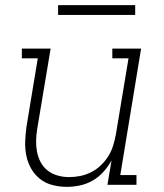

<svg xmlns="http://www.w3.org/2000/svg" viewBox="-20 -719 640 747"><path d="M240 8Q212 8 184.5 1Q157 -6 136 -22.5Q115 -39 101.5 -62.5Q88 -86 82.5 -113Q77 -140 78 -168.5Q79 -197 83 -226L127 -492H65V-530H177L125 -219Q121 -196 120.5 -173Q120 -150 124 -128.5Q128 -107 138.5 -87.5Q149 -68 166 -55Q183 -42 204.5 -36Q226 -30 249 -30Q271 -30 293 -34.5Q315 -39 335.5 -49.5Q356 -60 373 -76.5Q390 -93 402 -112.5Q414 -132 420.5 -153.5Q427 -175 431 -197L480 -492H417V-530H529L448 -38H511V0H398L414 -95Q401 -71 382.5 -50.5Q364 -30 340.5 -16.5Q317 -3 291 2.5Q265 8 240 8ZM506 -661H206V-699H506Z"/></svg>

Font: Iosevka Slab XLtExObl
Style: Regular
Weight: 200
Width: 7
Italic angle: -9°
Monospace: yes
Designer: Belleve Invis
Foundry: Belleve Invis
Version: Version 11.1.1; ttfautohint (v1.8.3)